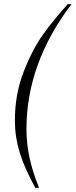

<svg xmlns="http://www.w3.org/2000/svg" viewBox="-20 -770 366 929"><path d="M52 -186Q52 -314 94.5 -423Q137 -532 190 -605.5Q243 -679 308 -750H326Q108 -463 108 -146Q108 -77 122.5 -8.5Q137 60 169 139H151Q98 43 75 -33Q52 -109 52 -186Z"/></svg>

Font: Fahkwang ExtraLight
Style: Italic
Weight: 275
Italic angle: -10°
Designer: Suppakit Chalermlarp | Katatrad Co.,Ltd.
Foundry: Cadson Demak Co.,Ltd.
Version: Version 1.000; ttfautohint (v1.6)